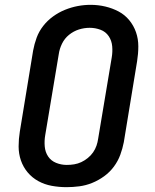

<svg xmlns="http://www.w3.org/2000/svg" viewBox="-20 -766 640 794"><path d="M255 8Q224 8 194 2.5Q164 -3 138.5 -17Q113 -31 94.5 -53Q76 -75 66.5 -102.5Q57 -130 57 -160.5Q57 -191 62 -222L117 -557Q122 -584 131.5 -610Q141 -636 158.5 -658.5Q176 -681 199.5 -698Q223 -715 249 -725.5Q275 -736 301.5 -741Q328 -746 355 -746Q386 -746 415.5 -739Q445 -732 470.5 -718.5Q496 -705 514.5 -682.5Q533 -660 542.5 -632.5Q552 -605 552 -574.5Q552 -544 547 -513L492 -178Q487 -152 477.5 -126Q468 -100 451 -77Q434 -54 410.5 -37Q387 -20 361 -9.5Q335 1 308 4.5Q281 8 255 8ZM256 -84Q272 -84 287 -86.5Q302 -89 316 -95.5Q330 -102 343 -112.5Q356 -123 365 -136Q374 -149 379 -163.5Q384 -178 386 -193L442 -528Q446 -551 444 -574.5Q442 -598 429.5 -616.5Q417 -635 395.5 -643Q374 -651 351 -651Q328 -651 306 -644Q284 -637 265.5 -622Q247 -607 236.5 -585.5Q226 -564 223 -542L167 -207Q163 -184 165 -160.5Q167 -137 179 -119Q191 -101 212 -92.5Q233 -84 256 -84Z"/></svg>

Font: Iosevka Curly Slab SmBdEx
Style: Italic
Weight: 600
Width: 7
Italic angle: -9°
Monospace: yes
Designer: Belleve Invis
Foundry: Belleve Invis
Version: Version 11.1.0; ttfautohint (v1.8.3)